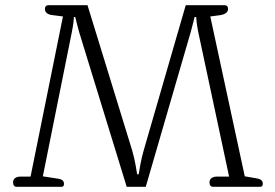

<svg xmlns="http://www.w3.org/2000/svg" viewBox="-20 -715 1053 735"><path d="M30 -17Q30 -27 37.5 -33Q45 -39 59 -39H97L221 -652L182 -657Q152 -660 152 -681Q152 -688 155.5 -691.5Q159 -695 164 -695H315L486 -139Q493 -115 498.5 -86Q504 -57 505 -48H511Q512 -57 517.5 -86Q523 -115 530 -139L691 -695H841Q846 -695 849.5 -691.5Q853 -688 853 -681Q853 -662 823 -657L785 -652L917 -40L964 -32Q986 -28 986 -12Q986 0 977 0H795Q789 0 785.5 -4.5Q782 -9 782 -17Q782 -27 789.5 -33Q797 -39 811 -39H857L739 -592Q735 -612 733 -628Q731 -644 731 -650H725Q724 -644 719.5 -628Q715 -612 710 -592L538 0H465L283 -592Q278 -612 273.5 -628Q269 -644 268 -650H263Q263 -644 261 -628Q259 -612 255 -592L144 -40L202 -31Q215 -29 220 -24Q225 -19 225 -11Q225 0 216 0H43Q37 0 33.5 -4.5Q30 -9 30 -17Z"/></svg>

Font: Maitree Light
Style: Regular
Weight: 300
Designer: CadsonDemak Team
Foundry: CadsonDemak
Version: Version 1.001